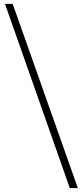

<svg xmlns="http://www.w3.org/2000/svg" viewBox="-20 -804 435 1001"><path d="M344 177 6 -784H46L386 177Z"/></svg>

Font: Noto Sans HK Thin ExtraLight
Style: Regular
Weight: 250
Version: Version 2.004-H2;hotconv 1.0.118;makeotfexe 2.5.65603